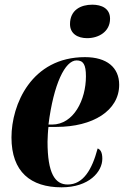

<svg xmlns="http://www.w3.org/2000/svg" viewBox="-20 -790 529 820"><path d="M352 -627C402 -627 450 -655 450 -710C450 -754 414 -770 374 -770C326 -770 279 -748 279 -687C279 -646 312 -627 352 -627ZM243 10C361 10 417 -57 417 -112C417 -141 408 -152 397 -156C373 -65 335 -2 269 -2C215 -2 183 -49 183 -185C183 -196 185 -236 187 -248H221C376 -248 489 -317 489 -428C489 -502 436 -546 343 -546C114 -546 29 -343 29 -203C29 -56 111 10 243 10ZM202 -258H187C209 -432 258 -532 307 -532C336 -532 347 -514 347 -464C347 -364 295 -258 202 -258Z"/></svg>

Font: Noto Serif Display Condensed ExtraBold
Style: Italic
Weight: 800
Width: 3
Italic angle: -12°
Designer: Monotype Design Team
Foundry: Monotype Imaging Inc.
Version: Version 2.009